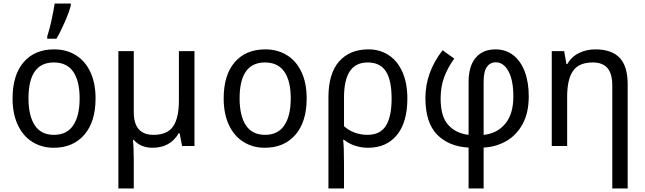

<svg xmlns="http://www.w3.org/2000/svg" viewBox="-20 -825 3643 1085"><path d="M283 10Q216 10 163 -23Q110 -56 80.5 -119Q51 -182 51 -269Q51 -401 113.5 -473.5Q176 -546 286 -546Q355 -546 408 -513.5Q461 -481 490.5 -418.5Q520 -356 520 -269Q520 -137 456.5 -63.5Q393 10 283 10ZM285 -63Q358 -63 394 -117Q430 -171 430 -269Q430 -367 394 -419.5Q358 -472 284 -472Q141 -472 141 -269Q141 -171 176.5 -117Q212 -63 285 -63ZM247 -620Q259 -655 270.5 -708Q282 -761 289 -805H380V-794Q372 -760 347.5 -703.5Q323 -647 299 -606H247Z M1079 0H1009L995 -72H990Q942 10 842 10Q775 10 735 -35H731Q736 5 736 84V240H649V-536H736V-190Q736 -127 764 -95Q792 -63 847 -63Q926 -63 958.5 -111Q991 -159 991 -257V-536H1079Z M1476 10Q1409 10 1356 -23Q1303 -56 1273.5 -119Q1244 -182 1244 -269Q1244 -401 1306.5 -473.5Q1369 -546 1479 -546Q1548 -546 1601 -513.5Q1654 -481 1683.5 -418.5Q1713 -356 1713 -269Q1713 -137 1649.5 -63.5Q1586 10 1476 10ZM1478 -63Q1551 -63 1587 -117Q1623 -171 1623 -269Q1623 -367 1587 -419.5Q1551 -472 1477 -472Q1334 -472 1334 -269Q1334 -171 1369.5 -117Q1405 -63 1478 -63Z M2060 10Q2022 10 1986.5 -1.5Q1951 -13 1924 -35H1919Q1924 2 1924 98V240H1836V-275Q1836 -409 1896 -477.5Q1956 -546 2062 -546Q2127 -546 2176.5 -513.5Q2226 -481 2254 -418.5Q2282 -356 2282 -268Q2282 -134 2223 -62Q2164 10 2060 10ZM1924 -274V-112Q1950 -88 1984.5 -75.5Q2019 -63 2057 -63Q2128 -63 2160.5 -114Q2193 -165 2193 -268Q2193 -372 2160.5 -422Q2128 -472 2058 -472Q1990 -472 1957 -422.5Q1924 -373 1924 -274Z M2547 -494Q2509 -441 2489.5 -387.5Q2470 -334 2470 -268Q2470 -166 2513.5 -118.5Q2557 -71 2628 -63V-361Q2628 -451 2668 -498.5Q2708 -546 2780 -546Q2838 -546 2880.5 -513Q2923 -480 2945.5 -420Q2968 -360 2968 -281Q2968 -188 2933.5 -124.5Q2899 -61 2841.5 -28Q2784 5 2713 9V240H2628V9Q2516 3 2450 -64.5Q2384 -132 2384 -271Q2384 -416 2481 -541ZM2713 -362V-63Q2788 -70 2834.5 -125Q2881 -180 2881 -280Q2881 -371 2853.5 -422Q2826 -473 2781 -473Q2750 -473 2731.5 -447Q2713 -421 2713 -362Z M3527 -349V240H3440V-343Q3440 -408 3413 -440Q3386 -472 3330 -472Q3251 -472 3218 -424Q3185 -376 3185 -278V0H3098V-536H3168L3181 -463H3186Q3209 -504 3251.5 -525Q3294 -546 3344 -546Q3436 -546 3481.5 -498.5Q3527 -451 3527 -349Z"/></svg>

Font: Noto Sans Display
Style: Regular
Weight: 400
Designer: Monotype Design team
Foundry: Monotype Imaging Inc.
Version: Version 1.000